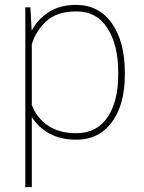

<svg xmlns="http://www.w3.org/2000/svg" viewBox="-20 -558 587 781"><path d="M460.9 -264.6Q460.9 -375 417 -443.4Q373 -511.7 292.5 -511.7Q212.4 -511.7 169.9 -473.1Q127.4 -434.6 109.4 -378.4V-131.3Q128.9 -78.6 174.8 -47.4Q220.7 -16.1 290 -16.1Q373 -16.1 417 -80.6Q460.9 -145 460.9 -254.4ZM487.8 -254.4Q487.8 -132.3 435.1 -61Q382.3 10.3 289.6 10.3Q227.5 10.3 181.6 -14.6Q135.7 -39.6 109.4 -82V203.1H83V-528.3H103.5L108.9 -433.6Q135.3 -482.4 180.7 -510.3Q226.1 -538.1 288.6 -538.1Q381.8 -538.1 434.6 -463.9Q487.3 -389.6 487.8 -264.6Z"/></svg>

Font: Roboto-Thin
Style: Regular
Weight: 250
Designer: Google
Version: Version 1.100141; 2013; ttfautohint (v0.94.14-c901) -l 8 -r 